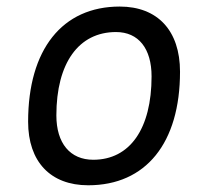

<svg xmlns="http://www.w3.org/2000/svg" viewBox="-20 -547 626 577"><path d="M245.1 9.8C418.5 9.8 521 -117.2 521 -331.5C521 -455.1 453.6 -527.3 339.8 -527.3C167 -527.3 64.5 -398.4 64.5 -181.2C64.5 -61 131.8 9.8 245.1 9.8ZM260.3 -66.9C190.9 -66.9 149.4 -116.2 149.4 -200.2C149.4 -357.4 216.3 -450.7 328.6 -450.7C396.5 -450.7 435.5 -400.9 435.5 -317.4C435.5 -159.7 370.1 -66.9 260.3 -66.9Z"/></svg>

Font: Cascadia Mono SemiLight
Style: Italic
Weight: 350
Italic angle: -10°
Monospace: yes
Designer: Aaron Bell
Foundry: Saja Typeworks
Version: Version 2404.023